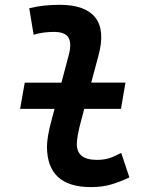

<svg xmlns="http://www.w3.org/2000/svg" viewBox="-20 -762 626 792"><path d="M63 -313 82 -420.9H233.4L263.7 -535.2Q276.4 -584 262.2 -607.2Q248 -630.4 202.1 -630.4Q181.6 -630.4 160.4 -627.7Q139.2 -625 118.7 -618.7L100.6 -728Q131.8 -735.8 163.6 -739Q195.3 -742.2 226.6 -742.2Q331.5 -742.2 373 -689.7Q414.6 -637.2 386.2 -532.7L356.4 -421.4H497.6L479 -313H327.6L316.9 -272.9Q305.2 -230 301 -205.6Q296.9 -181.2 296.9 -168.5Q296.4 -102.5 379.9 -102.5Q407.7 -102.5 429.2 -109.1Q450.7 -115.7 480 -131.3L513.7 -30.3Q479.5 -13.7 441.7 -2Q403.8 9.8 355 9.8Q173.8 9.8 173.8 -157.7Q173.8 -174.3 178 -201.4Q182.1 -228.5 194.3 -272.9L205.1 -313Z"/></svg>

Font: Cascadia Mono NF SemiBold
Style: Italic
Weight: 600
Italic angle: -10°
Monospace: yes
Designer: Aaron Bell
Foundry: Saja Typeworks
Version: Version 2404.023; ttfautohint (v1.8.4)